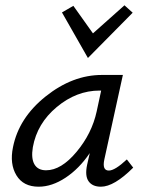

<svg xmlns="http://www.w3.org/2000/svg" viewBox="-20 -699 547 725"><path d="M481 -651 312 -480 214 -652 257 -677 331 -573 450 -679ZM459 -97 483 -66Q411 6 361 6Q329 6 314.5 -14.5Q300 -35 309 -77L319 -121Q279 -62 227.5 -28Q176 6 126 6Q68 6 42 -37Q16 -80 29 -143Q51 -254 152.5 -335Q254 -416 365 -416H444L374 -97Q365 -55 391 -55Q414 -55 459 -97ZM154 -56Q211 -56 269 -125.5Q327 -195 345 -278L362 -357H356Q269 -357 194.5 -295Q120 -233 104 -143Q97 -101 110 -78.5Q123 -56 154 -56Z"/></svg>

Font: EauTestInfant Medium
Style: Italic
Weight: 500
Italic angle: -12°
Designer: Christian Thalmann (Catharsis Fonts)
Version: Version 0.001;PS 000.001;hotconv 1.0.88;makeotf.lib2.5.64775